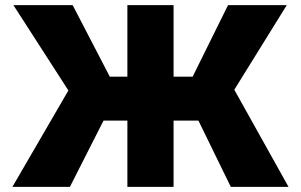

<svg xmlns="http://www.w3.org/2000/svg" viewBox="-20 -727 1171 747"><path d="M655.3 -428.7H729.5L867.2 -707H1095.7L891.6 -377.9L1102.5 0H877.9L752 -257.8H655.3V0H475.6V-257.8H382.8L252 0H28.3L246.1 -375L32.2 -707H262.7L407.2 -428.7H475.6V-707H655.3Z"/></svg>

Font: Pretendard GOV Black
Style: Regular
Weight: 900
Designer: Base glyphs from Inter by Rasmus Andersson; Hangeul glyphs from Noto Sans CJK(Source Han Sans) by Jang Soo-young and Kan
Foundry: Kil Hyung-jin
Version: Version 1.309